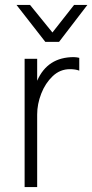

<svg xmlns="http://www.w3.org/2000/svg" viewBox="-20 -763 375 780"><path d="M220 -593H164L47 -743H102L193 -631L281 -743H335ZM131 -3H80V-524H131V-435Q173 -531 280 -531Q287 -531 292 -530Q297 -529 302 -528V-476Q287 -482 264 -482Q224 -482 194 -453.5Q164 -425 147.5 -382.5Q131 -340 131 -298Z"/></svg>

Font: LXGW 975 Gothic SC 200W
Style: Regular
Weight: 200
Version: Version 2.01;February 25, 2021